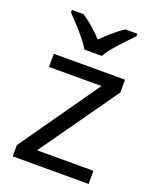

<svg xmlns="http://www.w3.org/2000/svg" viewBox="-142 -849 755 932"><g transform="rotate(20 235.0 -383.0)"><path d="M431 0H39V-58L327 -468H56V-536H424V-470L140 -68H431ZM189 -606Q176 -629 154 -655.5Q132 -682 108 -708Q84 -734 66 -753V-766H126Q152 -749 180 -725Q208 -701 233 -674Q260 -701 288 -725Q316 -749 342 -766H404V-753Q385 -734 360.5 -708Q336 -682 313.5 -655.5Q291 -629 279 -606Z"/></g></svg>

Font: Noto Sans Gujarati
Style: Regular
Weight: 400
Designer: Jelle Bosma - Monotype Design Team, Universal Thirst
Foundry: Monotype Imaging Inc.
Version: Version 2.102